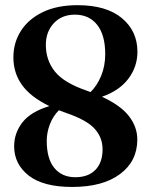

<svg xmlns="http://www.w3.org/2000/svg" viewBox="-20 -730 591 760"><path d="M265.5 10Q151 10 93.5 -35.2Q36 -80.5 36 -151Q36 -203.5 69 -245.8Q102 -288 175.5 -310Q100.5 -346.5 66.8 -394Q33 -441.5 33 -503Q33 -561 62.8 -607.8Q92.5 -654.5 149.2 -682Q206 -709.5 287 -709.5Q401 -709.5 462.5 -658.2Q524 -607 524 -525Q524 -466 488.2 -418.5Q452.5 -371 383.5 -347Q457.5 -313 490.5 -270.2Q523.5 -227.5 523.5 -177.5Q523.5 -92 455.2 -41Q387 10 265.5 10ZM321 -372Q330 -369 338.5 -365.5Q365 -392 380.8 -430.8Q396.5 -469.5 396.5 -516Q396.5 -591 364.8 -631.5Q333 -672 276.5 -672Q224.5 -672 193 -638.2Q161.5 -604.5 161.5 -552Q161.5 -492 197 -447.2Q232.5 -402.5 321 -372ZM165 -172.5Q165 -101.5 195.2 -65Q225.5 -28.5 278 -28.5Q329.5 -28.5 357.8 -57.8Q386 -87 386 -139Q386 -186 354.5 -220.5Q323 -255 244.5 -282Q228 -287.5 213 -293.5Q189.5 -270 177.2 -237.5Q165 -205 165 -172.5Z"/></svg>

Font: Fraunces 144pt S050 SemiBold
Style: Regular
Weight: 600
Version: Version 1.000; ttfautohint (v1.8.3)